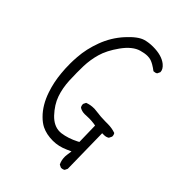

<svg xmlns="http://www.w3.org/2000/svg" viewBox="-211 -827 923 923"><g transform="rotate(45 250.0 -365.5)"><path d="M385.3 -311H369.6Q338.4 -311 303.7 -315.9Q293.9 -317.4 288.6 -317.4Q272.5 -317.4 261.5 -315.2Q250.5 -313 240.2 -309.1L233.9 -296.4Q233.4 -294.9 233.4 -293.9Q233.4 -282.2 239.3 -274.9Q254.4 -265.6 273.9 -265.6Q276.9 -265.6 283.4 -266.1Q290 -266.6 304.4 -266.6Q318.8 -266.6 336.9 -264.2L347.7 -262.2L350.1 -153.3L343.3 -149.4Q299.8 -127 258.8 -121.6Q253.4 -121.1 248 -121.1Q209 -121.1 174.8 -156.7Q138.7 -195.3 124.3 -236.6Q109.9 -277.8 107.4 -326.7Q106 -356 106 -379.6Q106 -403.3 106.4 -424.3Q107.9 -469.7 120.1 -512.2Q132.3 -555.7 168.5 -606.4Q206.1 -658.7 247.6 -670.4Q271.5 -677.2 289.6 -677.2Q302.7 -677.2 313 -673.8Q323.7 -669.9 333 -664.6Q348.1 -655.8 361.3 -645.5Q361.8 -645.5 362.8 -645.5Q373.5 -645.5 381.3 -650.9L388.2 -665.5Q388.2 -665.5 388.2 -666Q388.2 -684.6 367.7 -701.7Q335.9 -727.5 276.4 -727.5Q249 -727.5 224.6 -720.7Q190.9 -710.9 147.2 -662.6Q103.5 -614.3 80.8 -553.2Q58.1 -492.2 54.2 -434.6Q52.2 -408.7 52.2 -389.6Q52.2 -352.1 55.2 -324.2Q60.1 -269.5 77.1 -219.2Q99.1 -153.3 140.6 -112.3Q159.7 -93.3 179.7 -83Q212.4 -66.9 255.9 -66.9Q294.9 -66.9 333.5 -84.5L355.5 -94.2L352.1 -70.3Q350.6 -61 350.6 -55.7Q350.6 -39.6 353.3 -29.1Q356 -18.6 360.4 -9.8L373.5 -3.4Q375 -2.9 376 -2.9Q387.2 -2.9 395 -8.3L401.9 -22.5L397.9 -260.3H411.1Q424.8 -260.3 436 -267.6L442.9 -281.7Q443.4 -283.2 443.4 -284.2Q443.4 -294.9 438 -302.2Q413.1 -311 385.3 -311Z"/></g></svg>

Font: NaikaiFont
Style: ExtraLight
Weight: 200
Version: Version 1.89